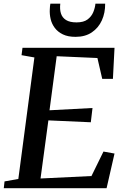

<svg xmlns="http://www.w3.org/2000/svg" viewBox="-25 -996 662 1016"><path d="M-5 0 -1 -36 72 -49 157 -692 89 -704 94 -743H581L572.5 -578.5H516L490.5 -689L275 -698.5L237 -412.5L464.5 -424.5L455.5 -349L231 -359L189.5 -51.5L459 -64.5L522.5 -194L581 -183.5L539 0ZM374.5 -801Q334.5 -801 307.8 -814Q281 -827 265 -848.2Q249 -869.5 243 -895.2Q237 -921 238.5 -946.5Q239 -955 239.5 -962.5Q240 -970 241.5 -976.5H294Q290.5 -947 297.5 -924.8Q304.5 -902.5 324.5 -890Q344.5 -877.5 380 -877.5Q417.5 -877.5 438.2 -893Q459 -908.5 468.5 -931.5Q478 -954.5 480 -976.5H531.5Q532 -928 514 -888.2Q496 -848.5 461 -824.8Q426 -801 374.5 -801Z"/></svg>

Font: Merriweather 48pt Medium
Style: Italic
Weight: 500
Italic angle: -7.8°
Version: Version 2.101